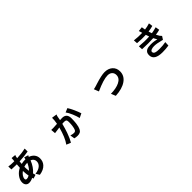

<svg xmlns="http://www.w3.org/2000/svg" viewBox="559 -2808 4882 4882"><g transform="rotate(-45 3000.0 -367.0)"><path d="M574.2 41 513.7 -56.6Q637.7 -70.3 703.1 -129.9Q760.7 -182.6 760.7 -257.8Q760.7 -300.8 737.3 -335Q711.9 -370.1 667 -387.7Q597.7 -210.9 475.6 -106.4Q479.5 -88.9 490.2 -55.7Q494.1 -43 496.1 -37.1L391.6 -4.9Q389.6 -11.7 385.7 -25.4Q381.8 -37.1 379.9 -43Q305.7 -4.9 239.3 -4.9Q185.5 -4.9 153.3 -38.1Q116.2 -74.2 116.2 -141.6Q116.2 -229.5 180.7 -315.4Q243.2 -399.4 339.8 -446.3Q340.8 -459 342.8 -484.4Q345.7 -537.1 348.6 -562.5H319.3Q264.6 -562.5 159.2 -567.4L155.3 -675.8Q239.3 -663.1 323.2 -663.1H358.4L363.3 -712.9Q367.2 -748 366.2 -768.6Q411.1 -766.6 453.1 -762.2Q495.1 -757.8 494.1 -754.4Q493.2 -751 488.3 -749Q479.5 -746.1 477.5 -739.3Q476.6 -735.4 475.6 -729.5Q473.6 -719.7 472.7 -715.8Q466.8 -695.3 463.9 -666Q630.9 -671.9 771.5 -705.1L772.5 -598.6Q644.5 -574.2 450.2 -564.5Q444.3 -512.7 443.4 -481.4Q509.8 -498 579.1 -498H594.7Q602.5 -535.2 603.5 -553.7Q646.5 -543 684.6 -531.2Q723.6 -519.5 722.7 -516.6Q721.7 -513.7 716.8 -513.7Q709 -512.7 707 -506.8Q706.1 -502.9 703.1 -493.7Q700.2 -484.4 698.2 -479.5Q778.3 -453.1 826.2 -393.6Q874 -332 874 -252Q874 -142.6 807.6 -69.3Q730.5 17.6 574.2 41ZM266.6 -119.1Q306.6 -119.1 357.4 -148.4Q340.8 -239.3 337.9 -334Q288.1 -299.8 254.9 -251Q223.6 -202.1 223.6 -164.1Q223.6 -119.1 266.6 -119.1ZM450.2 -227.5Q483.4 -260.7 512.7 -304.7Q543.9 -351.6 564.5 -403.3Q497.1 -402.3 439.5 -382.8V-380.9Q439.5 -299.8 450.2 -227.5Z M1710 22.5 1590.8 -25.4Q1700.2 -175.8 1774.4 -460Q1724.6 -454.1 1696.3 -449.2Q1658.2 -446.3 1595.7 -435.5L1585 -561.5Q1612.3 -559.6 1664.1 -560.5Q1675.8 -561.5 1681.6 -561.5Q1743.2 -563.5 1798.8 -568.4Q1819.3 -677.7 1818.4 -765.6Q1872.1 -759.8 1916 -752Q1962.9 -743.2 1961.9 -737.3Q1960.9 -733.4 1956.1 -730.5Q1947.3 -725.6 1945.3 -713.9Q1939.5 -686.5 1936.5 -674.8Q1934.6 -657.2 1926.8 -618.2Q1920.9 -591.8 1918.9 -579.1Q1922.9 -579.1 1929.7 -580.1Q1978.5 -583 1995.1 -583Q2159.2 -583 2159.2 -405.3Q2159.2 -310.5 2148.4 -225.6Q2134.8 -122.1 2107.4 -67.4Q2085.9 -20.5 2046.9 0Q2012.7 18.6 1958 18.6Q1902.3 18.6 1849.6 4.9L1829.1 -118.2Q1896.5 -97.7 1940.4 -97.7Q1991.2 -97.7 2008.8 -138.7Q2026.4 -174.8 2037.1 -250Q2045.9 -317.4 2045.9 -392.6Q2045.9 -444.3 2023.4 -462.9Q2004.9 -476.6 1957 -476.6Q1944.3 -476.6 1905.3 -473.6Q1898.4 -472.7 1894.5 -472.7Q1861.3 -341.8 1820.3 -223.6Q1765.6 -68.4 1710 22.5ZM2311.5 -263.7Q2292 -348.6 2250 -448.2Q2203.1 -560.5 2157.2 -617.2L2267.6 -664.1Q2305.7 -608.4 2357.4 -495.1Q2403.3 -391.6 2425.8 -319.3Z M3359.4 -13.7 3307.6 -137.7Q3503.9 -141.6 3619.1 -199.2Q3746.1 -261.7 3746.1 -377Q3746.1 -445.3 3703.1 -487.3Q3658.2 -531.2 3578.1 -531.2Q3431.6 -531.2 3134.8 -396.5L3108.4 -461.9L3083 -527.3Q3135.7 -536.1 3194.3 -555.7Q3205.1 -558.6 3233.4 -568.4Q3469.7 -643.6 3583 -643.6Q3710 -643.6 3792 -574.2Q3877 -500 3877 -376Q3877 -218.8 3738.8 -122.6Q3600.6 -26.4 3359.4 -13.7Z M4985.4 44.9Q4690.4 44.9 4686.5 -143.6Q4683.6 -245.1 4761.7 -284.2Q4814.5 -310.5 4913.1 -310.5Q5029.3 -310.5 5121.1 -281.2Q5096.7 -321.3 5069.3 -378.9Q4976.6 -374 4879.9 -374Q4774.4 -374 4669.9 -379.9L4664.1 -489.3Q4857.4 -469.7 5026.4 -481.4L5014.6 -514.6Q5011.7 -525.4 5003.9 -546.9Q4998 -563.5 4996.1 -571.3Q4854.5 -563.5 4687.5 -579.1L4680.7 -685.5Q4836.9 -667 4966.8 -671.9Q4959 -699.2 4955.1 -711.9Q4947.3 -742.2 4937.5 -765.6L5059.6 -779.3Q5062.5 -754.9 5072.3 -706.1Q5075.2 -689.5 5077.1 -680.7Q5162.1 -690.4 5257.8 -720.7L5272.5 -614.3Q5198.2 -592.8 5103.5 -580.1Q5107.4 -566.4 5116.2 -540Q5117.2 -537.1 5118.2 -535.2L5133.8 -491.2Q5213.9 -502.9 5308.6 -530.3L5327.1 -420.9Q5265.6 -403.3 5179.7 -391.6Q5181.6 -388.7 5184.6 -381.8Q5211.9 -329.1 5226.6 -306.6Q5247.1 -279.3 5268.6 -258.8L5212.9 -172.9Q5203.1 -174.8 5175.8 -182.6Q5031.2 -221.7 4938.5 -220.7Q4885.7 -219.7 4847.7 -206.1Q4797.9 -187.5 4797.9 -152.3Q4797.9 -107.4 4845.7 -87.9Q4888.7 -70.3 4984.4 -70.3Q5117.2 -70.3 5214.8 -90.8L5209 27.3Q5103.5 44.9 4985.4 44.9Z"/></g></svg>

Font: Bpmf GenSeki Gothic B
Style: B
Weight: 700
Foundry: But Ko
Version: Version 1.320